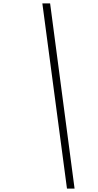

<svg xmlns="http://www.w3.org/2000/svg" viewBox="-20 -957 579 1138"><path d="M377 161 231 -937H277L422 161Z"/></svg>

Font: Fz Poppins ExtLt
Style: Italic
Weight: 200
Italic angle: -10°
Designer: Ninad Kale (Devanagari), Jonny Pinhorn (Latin)
Foundry: Indian Type Foundry
Version: Vit hóa bi Vntype.Com & FontZin.Com